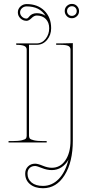

<svg xmlns="http://www.w3.org/2000/svg" viewBox="-20 -748 480 1008"><path d="M332 -689.9Q332 -679.7 339.1 -672.1Q346.2 -664.6 357.4 -664.6Q367.7 -664.6 375.2 -671.6Q382.8 -678.7 382.8 -689.9Q382.8 -700.2 375.7 -707.8Q368.7 -715.3 357.4 -715.3Q347.2 -715.3 339.6 -708.3Q332 -701.2 332 -689.9ZM219.2 -665Q188 -714.4 120.1 -714.4Q105.5 -714.4 95.5 -705.1Q85.4 -695.8 85.4 -683.1Q85.4 -669.9 95.5 -660.2Q105.5 -650.4 119.6 -650.4Q123.5 -650.4 127.9 -654.8Q132.3 -659.2 136.7 -664.6Q141.1 -669.9 150.6 -674.3Q160.2 -678.7 172.9 -678.7Q199.2 -678.7 219.2 -665ZM339.4 90.3Q324.7 116.2 302.2 130.6Q279.8 145 252 145Q226.6 145 200.2 134.3Q173.8 123.5 164.6 123.5Q146 123.5 135.3 134.3Q124.5 145 124.5 163.6Q124.5 192.9 146 210.4Q167.5 228 205.6 228Q252.9 228 288.1 191.9Q323.2 155.8 339.4 90.3ZM319.8 -689.9Q319.8 -706.5 331.3 -717Q342.8 -727.5 357.4 -727.5Q374 -727.5 384.5 -716.1Q395 -704.6 395 -689.9Q395 -673.3 383.5 -662.8Q372.1 -652.3 357.4 -652.3Q340.8 -652.3 330.3 -663.8Q319.8 -675.3 319.8 -689.9ZM274.9 -520H297.4L362.3 -521.5V-9.8Q362.3 102.5 319.3 171.4Q276.4 240.2 205.6 240.2Q163.6 240.2 137.9 219.2Q112.3 198.2 112.3 163.6Q112.3 140.6 127 126Q141.6 111.3 164.6 111.3Q178.7 111.3 204.6 122.1Q230.5 132.8 252 132.8Q296.4 132.8 323.2 93.8Q350.1 54.7 350.1 -9.8V-487.3Q350.1 -501.5 338.1 -507.1Q326.2 -512.7 297.4 -512.7H274.9ZM171.4 -520Q200.7 -520 219.5 -543.9Q238.3 -567.9 238.3 -599.6Q238.3 -629.9 220.5 -648.2Q202.6 -666.5 172.9 -666.5Q159.2 -666.5 145.3 -652.6Q131.3 -638.7 119.6 -638.7Q100.6 -638.7 87.2 -651.6Q73.7 -664.6 73.7 -683.1Q73.7 -701.2 87.4 -713.9Q101.1 -726.6 120.1 -726.6Q177.7 -726.6 213.1 -691.7Q248.5 -656.7 248.5 -599.6Q248.5 -564.5 227.1 -538.6Q205.6 -512.7 172.4 -512.7H132.3V-35.2Q132.3 -26.4 136.5 -21Q140.6 -15.6 158 -11.5Q175.3 -7.3 207.5 -7.3H225.1V0H24.9V-7.3H44.9Q77.1 -7.3 94.5 -11.5Q111.8 -15.6 116 -21Q120.1 -26.4 120.1 -35.2V-487.3Q120.1 -501 107.4 -506.8Q94.7 -512.7 65.4 -512.7L64.9 -520Z"/></svg>

Font: ZnikomitNo24
Style: Thin
Weight: 300
Designer: gluk
Foundry: gluk
Version: Version 0.55